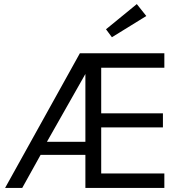

<svg xmlns="http://www.w3.org/2000/svg" viewBox="-20 -921 864 941"><path d="M528.5 -738.5 499.5 -777.5 650.5 -901 697 -842.5ZM371.5 -660H785.5V-589H476V-365.5H778.5V-296.5H476V-71H785.5V0H398.5V-162H179L89 0H5ZM210 -226H398.5V-558.5Z"/></svg>

Font: League Spartan
Style: Regular
Weight: 350
Foundry: The League of Moveable Type
Version: Version 2.002